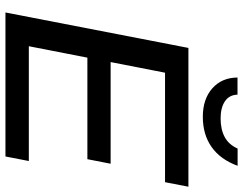

<svg xmlns="http://www.w3.org/2000/svg" viewBox="-116 -798 913 722"><g transform="rotate(90 341.0 -436.5)"><path d="M585 -87.9 567.9 0H26.4L159.7 -688H681.6L664.6 -600.1H252.9L212.9 -395.5H595.2L578.1 -308.1H196.3L153.3 -87.9ZM418.5 -742.2Q352.1 -742.2 311.8 -777.8Q271.5 -813.5 271 -872.6H335.4Q336.4 -841.3 360.6 -825.2Q384.8 -809.1 424.8 -809.1Q466.3 -809.1 494.9 -824.5Q523.4 -839.8 538.1 -873H603Q579.1 -808.1 532.2 -775.1Q485.4 -742.2 418.5 -742.2Z"/></g></svg>

Font: Arimo Medium
Style: Italic
Weight: 500
Italic angle: -12°
Designer: Steve Matteson
Foundry: Monotype Imaging Inc.
Version: Version 1.33